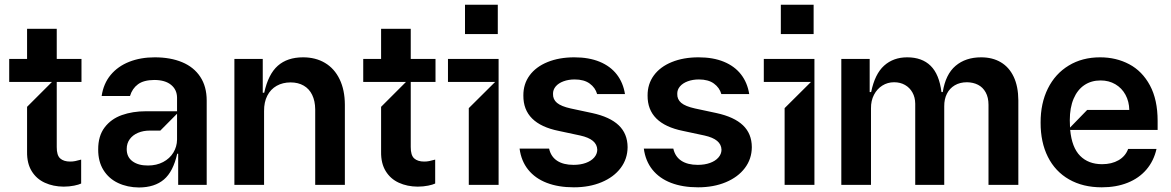

<svg xmlns="http://www.w3.org/2000/svg" viewBox="-20 -801 5074 832"><path d="M225.9 -446V-164.1Q225.5 -128.2 240.8 -114.5Q256 -100.9 284.1 -100.9Q295.8 -100.9 305.9 -103Q316.1 -105.1 331.7 -109.4V-5.7Q321.4 -0.7 301.3 3.4Q281.2 7.5 256.4 7.8Q210.6 7.5 174.4 -9.1Q138.1 -25.6 117.4 -59.3Q96.6 -93 97.3 -142.8V-338.1L205.3 -446H19.9V-545.5H97.3V-676.1H225.9V-545.5H333.1V-446Z M405.5 -153.4Q405.2 -211.6 433.4 -248.8Q461.6 -285.9 508.3 -302.4Q555 -318.9 612.2 -318.9H747.2V-377.8Q746.8 -412.6 721.2 -433.4Q695.7 -454.2 649.1 -454.5Q602.6 -454.2 577.8 -435.7Q552.9 -417.3 543.3 -384.9H420.5Q428.3 -438.6 459.5 -476.2Q490.8 -513.8 540 -533.2Q589.1 -552.6 650.6 -552.6Q718.8 -552.6 769.4 -531.4Q820 -510.3 847.8 -468.2Q875.7 -426.1 875.7 -365.1V0H752.1V-134.9H747.9Q730.5 -57.2 690.3 -23.1Q650.2 11 582.4 11.4Q532 11 491.7 -8Q451.3 -27 428.3 -64.1Q405.2 -101.2 405.5 -153.4ZM747.2 -196V-308.2L674.7 -235.1H628.6Q600.9 -235.1 578.1 -225.5Q555.4 -215.9 542.3 -198Q529.1 -180 529.1 -155.5Q528.8 -120.7 554.2 -102.1Q579.5 -83.5 621.4 -83.8Q658.4 -83.8 687 -98.9Q715.6 -114 731.2 -139.7Q746.8 -165.5 747.2 -196Z M1124.3 0H995.7V-545.5H1118.6V-399.1H1125Q1142.4 -479.4 1183.8 -516Q1225.1 -552.6 1293.3 -552.6Q1347.7 -552.6 1388.3 -528.4Q1429 -504.3 1451.5 -457.9Q1474.1 -411.6 1474.4 -347.3V0H1345.9V-327.4Q1345.5 -363.6 1332.7 -389.9Q1320 -416.2 1296 -430Q1272 -443.9 1239.3 -443.9Q1205.3 -443.9 1179 -429.2Q1152.7 -414.4 1138.3 -386.4Q1123.9 -358.3 1124.3 -319.6Z M1759.9 -446V-164.1Q1759.6 -128.2 1774.9 -114.5Q1790.1 -100.9 1818.2 -100.9Q1829.9 -100.9 1840 -103Q1850.1 -105.1 1865.8 -109.4V-5.7Q1855.5 -0.7 1835.4 3.4Q1815.3 7.5 1790.5 7.8Q1744.7 7.5 1708.5 -9.1Q1672.2 -25.6 1651.5 -59.3Q1630.7 -93 1631.4 -142.8V-338.1L1739.3 -446H1554V-545.5H1631.4V-676.1H1759.9V-545.5H1867.2V-446Z M2140.6 0H2011.4V-332.4L2125.7 -446H1921.2V-545.5H2140.6ZM2137.1 -653.4H1995V-780.5H2137.1Z M2231.5 -157H2359.4Q2367.2 -122.2 2394.2 -104.4Q2421.2 -86.6 2465.2 -86.6Q2495.4 -86.6 2518.5 -95Q2541.5 -103.3 2554.7 -118.3Q2567.8 -133.2 2568.2 -152Q2567.5 -175.1 2549.4 -190.3Q2531.2 -205.6 2494.3 -213.8L2401.3 -233.7Q2246.8 -264.9 2247.9 -387.1Q2247.5 -436.8 2275 -474.3Q2302.6 -511.7 2352.8 -532.1Q2403.1 -552.6 2468.8 -552.6Q2532 -552.6 2578.5 -533.4Q2625 -514.2 2652.7 -478.5Q2680.4 -442.8 2688.2 -393.5H2567.5Q2559.7 -421.2 2535.3 -438.9Q2511 -456.7 2470.2 -456.7Q2443.5 -456.7 2421.9 -448.7Q2400.2 -440.7 2388.1 -426.5Q2376.1 -412.3 2376.4 -394.2Q2375.7 -370.4 2393.6 -355.3Q2411.6 -340.2 2453.1 -331L2546.2 -311.1Q2623.2 -294.4 2661.2 -258Q2699.2 -221.6 2699.6 -163.4Q2699.2 -112.2 2669.4 -72.8Q2639.6 -33.4 2586.8 -11.4Q2534.1 10.7 2466.6 10.7Q2399.5 10.7 2349.3 -8.7Q2299 -28.1 2268.8 -65.7Q2238.6 -103.3 2231.5 -157Z M2769.9 -157H2897.7Q2905.5 -122.2 2932.5 -104.4Q2959.5 -86.6 3003.6 -86.6Q3033.7 -86.6 3056.8 -95Q3079.9 -103.3 3093 -118.3Q3106.2 -133.2 3106.5 -152Q3105.8 -175.1 3087.7 -190.3Q3069.6 -205.6 3032.7 -213.8L2939.6 -233.7Q2785.2 -264.9 2786.2 -387.1Q2785.9 -436.8 2813.4 -474.3Q2840.9 -511.7 2891.2 -532.1Q2941.4 -552.6 3007.1 -552.6Q3070.3 -552.6 3116.8 -533.4Q3163.4 -514.2 3191.1 -478.5Q3218.8 -442.8 3226.6 -393.5H3105.8Q3098 -421.2 3073.7 -438.9Q3049.4 -456.7 3008.5 -456.7Q2981.9 -456.7 2960.2 -448.7Q2938.6 -440.7 2926.5 -426.5Q2914.4 -412.3 2914.8 -394.2Q2914.1 -370.4 2932 -355.3Q2949.9 -340.2 2991.5 -331L3084.5 -311.1Q3161.6 -294.4 3199.6 -258Q3237.6 -221.6 3237.9 -163.4Q3237.6 -112.2 3207.7 -72.8Q3177.9 -33.4 3125.2 -11.4Q3072.4 10.7 3005 10.7Q2937.9 10.7 2887.6 -8.7Q2837.4 -28.1 2807.2 -65.7Q2777 -103.3 2769.9 -157Z M3509.2 0H3380V-332.4L3494.3 -446H3289.8V-545.5H3509.2ZM3505.7 -653.4H3363.6V-780.5H3505.7Z M3625.7 0V-545.5H3748.6V-402H3755Q3771 -480.5 3811.1 -516.5Q3851.2 -552.6 3911.2 -552.6Q3975.5 -552.6 4012.8 -515.8Q4050.1 -479 4059.7 -402H4065.3Q4077.4 -479 4120.9 -515.8Q4164.4 -552.6 4231.5 -552.6Q4280.9 -552.6 4316.9 -531.2Q4353 -509.9 4372.7 -468.2Q4392.4 -426.5 4392.8 -366.5V0H4263.5V-346.6Q4263.5 -378.9 4251.2 -400.9Q4239 -422.9 4218 -433.6Q4197.1 -444.2 4170.5 -444.6Q4139.6 -444.6 4117.2 -431.3Q4094.8 -418 4083.1 -394.5Q4071.4 -371.1 4071.7 -340.2V0H3946V-351.6Q3945.7 -379.3 3933.9 -400.2Q3922.2 -421.2 3901.6 -432.9Q3881 -444.6 3854.4 -444.6Q3826.3 -444.6 3803.4 -430.2Q3780.5 -415.8 3767.2 -390.1Q3753.9 -364.3 3754.3 -331.7V0Z M4996.4 -237.9H4617.5Q4624.6 -161.9 4660.5 -125.7Q4696.4 -89.5 4755.7 -89.5Q4797.2 -89.5 4827.1 -106.7Q4856.9 -123.9 4868.6 -155.5H4991.5Q4979.8 -103.7 4947.8 -66.2Q4915.8 -28.8 4866.5 -9.1Q4817.1 10.7 4754.3 10.7Q4672.6 10.7 4612.6 -23.6Q4552.6 -57.9 4520.8 -121.3Q4489 -184.7 4489.3 -269.9Q4489 -353.3 4520.8 -417.4Q4552.6 -481.5 4611.2 -517Q4669.7 -552.6 4747.2 -552.6Q4816.8 -552.6 4873.2 -522.7Q4929.7 -492.9 4963.1 -430.9Q4996.4 -369 4996.4 -277ZM4691.1 -324.6H4873.6Q4872.9 -361.2 4857.1 -390.3Q4841.3 -419.4 4813.2 -435.9Q4785.2 -452.4 4749.3 -452.4Q4708.8 -452.4 4678.8 -432.2Q4648.8 -411.9 4632.3 -373.2Q4615.8 -334.5 4615.8 -280.2Q4615.8 -263.8 4616.8 -248.2Z"/></svg>

Font: Riot Sans
Style: Bold
Weight: 600
Designer: Rasmus Andersson
Foundry: rsms
Version: Version 4.001